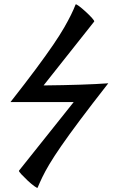

<svg xmlns="http://www.w3.org/2000/svg" viewBox="-20 -724 527 899"><path d="M156 155Q155 158 140.5 147.5Q126 137 109 121Q92 105 79.5 91.5Q67 78 69 75L325 -246H29Q99 -335 148 -401Q197 -467 229 -514Q261 -561 280.5 -595Q300 -629 312.5 -654.5Q325 -680 334 -703Q336 -706 350 -695.5Q364 -685 381.5 -669Q399 -653 411 -639.5Q423 -626 421 -623L184 -324Q279 -325 355 -327.5Q431 -330 487 -334Q408 -233 354.5 -161.5Q301 -90 266.5 -40Q232 10 211.5 44.5Q191 79 178.5 105Q166 131 156 155Z"/></svg>

Font: Junicode VF
Style: Italic
Weight: 400
Italic angle: -11°
Designer: Peter S. Baker
Version: Version 2.209